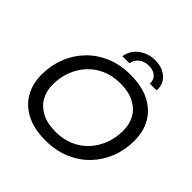

<svg xmlns="http://www.w3.org/2000/svg" viewBox="-224 -1087 1288 1288"><g transform="rotate(45 420.0 -443.0)"><path d="M389 8Q285 8 211 -29Q137 -66 98.5 -132.5Q60 -199 60 -287Q60 -374 90 -450.5Q120 -527 176 -585Q232 -643 310 -675.5Q388 -708 485 -708Q590 -708 664 -671Q738 -634 776.5 -567.5Q815 -501 815 -413Q815 -326 785 -249.5Q755 -173 699 -115Q643 -57 564.5 -24.5Q486 8 389 8ZM398 -81Q470 -81 529 -106.5Q588 -132 629 -177.5Q670 -223 692 -282Q714 -341 714 -407Q714 -470 687 -517.5Q660 -565 607 -592Q554 -619 477 -619Q404 -619 345.5 -593.5Q287 -568 245.5 -522.5Q204 -477 182 -418Q160 -359 160 -293Q160 -230 187.5 -182.5Q215 -135 267.5 -108Q320 -81 398 -81ZM356 -757Q367 -820 416.5 -857Q466 -894 533 -894Q578 -894 612 -877Q646 -860 665 -829.5Q684 -799 681 -757H617Q619 -794 594.5 -816Q570 -838 528 -838Q487 -838 458 -816Q429 -794 423 -757Z"/></g></svg>

Font: MOST Montserrat Medium
Style: Italic
Weight: 500
Italic angle: -11.3°
Designer: Julieta Ulanovsky
Foundry: Julieta Ulanovsky
Version: Version 8.000;March 11, 2024;FontCreator 15.0.0.2926 64-bit